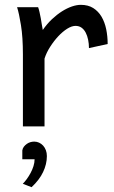

<svg xmlns="http://www.w3.org/2000/svg" viewBox="-20 -528 475 802"><path d="M75.7 0V-300.3Q75.7 -372.6 67.6 -422.6Q59.6 -472.7 51.3 -498H139.2Q142.1 -490.2 145 -477.8Q147.9 -465.3 150.4 -451.7Q152.8 -438 154.8 -424.8L158.7 -402.8Q176.3 -428.2 197 -447.8Q217.8 -467.3 239 -480.7Q260.3 -494.1 280.5 -501Q300.8 -507.8 317.4 -507.8Q348.1 -507.8 369.4 -494.4Q390.6 -481 404.1 -458.3Q417.5 -435.5 423.6 -406Q429.7 -376.5 429.7 -344.2L351.6 -327.1Q351.6 -345.2 348.1 -362.1Q344.7 -378.9 337.9 -391.8Q331.1 -404.8 320.6 -412.4Q310.1 -419.9 295.4 -419.9Q279.8 -419.9 260.7 -408Q241.7 -396 223.4 -376.5Q205.1 -356.9 189.5 -332.5Q173.8 -308.1 166 -283.2V0ZM73.2 100.1Q74.7 91.3 79.8 84.7Q85 78.1 91.8 73.2Q98.6 68.4 106.7 65.9Q114.7 63.5 123 63.5Q133.8 63.5 143.3 67.9Q152.8 72.3 160.2 80.3Q167.5 88.4 171.6 99.4Q175.8 110.4 175.8 124Q175.8 157.7 159.9 190.9Q144 224.1 111.8 253.9L75.2 239.7Q83 231.9 91.8 220Q100.6 208 107.9 194.3Q115.2 180.7 119.9 165.8Q124.5 150.9 124.5 137.2H73.2Z"/></svg>

Font: Andika Compact
Style: Regular
Weight: 400
Designer: Victor Gaultney, Annie Olsen, Julie Remington, Don Collingsworth, Eric Hays, Becca Hirsbrunner
Foundry: SIL International
Version: Version 5.000 ; LnSpcTght